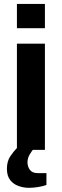

<svg xmlns="http://www.w3.org/2000/svg" viewBox="-20 -743 307 952"><path d="M63.9 -603.3V-723.4H202.7V-603.3ZM63.9 0V-526.4H202.7V0ZM123.9 188.3Q97.3 188.3 72.3 179.5Q47.2 170.8 30.7 150.1Q14.3 129.4 14.3 93.9Q14.3 56.9 30.8 32.2Q47.3 7.4 66.7 -12H150.7V-8Q139 2.4 127.7 21.9Q116.3 41.4 116.3 62Q116.3 82.7 128.1 99Q140 115.3 166.7 115.3H210.3V174.1Q191.2 181.1 166.9 184.7Q142.6 188.3 123.9 188.3Z"/></svg>

Font: Archivo SemiBold
Style: Regular
Weight: 600
Designer: Hector Gatti
Foundry: Omnibus-Type
Version: Version 2.001